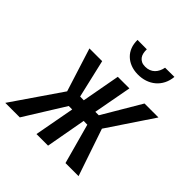

<svg xmlns="http://www.w3.org/2000/svg" viewBox="-243 -890 1035 1035"><g transform="rotate(45 275.0 -372.0)"><path d="M350.6 -229.5 322.3 -230 280.8 0H192.4L234.9 -230H208.5L65.4 0H-45.4L146.5 -279.8L67.9 -528.3H165L215.8 -309.6L244.1 -309.1L284.2 -528.3H372.6L332 -309.1H358.4L487.8 -528.3H594.2L421.4 -270L513.2 0H413.6ZM500.5 -743.7Q497.6 -712.9 485.1 -688.5Q472.7 -664.1 452.6 -647.2Q432.6 -630.4 406.5 -621.6Q380.4 -612.8 349.6 -613.3Q319.8 -613.8 295.7 -623.3Q271.5 -632.8 254.2 -649.7Q236.8 -666.5 227.5 -690.4Q218.3 -714.4 218.8 -744.1L290 -743.7Q289.6 -728 292.5 -714.8Q295.4 -701.7 302.7 -691.9Q310.1 -682.1 321.5 -676.5Q333 -670.9 350.1 -670.9Q367.2 -670.9 380.6 -676.3Q394 -681.6 404.1 -691.4Q414.1 -701.2 420.4 -714.4Q426.8 -727.5 429.7 -743.2Z"/></g></svg>

Font: Roboto Mono
Style: Italic
Weight: 400
Designer: Google
Version: Version 2.000985; 2015; ttfautohint (v1.3)